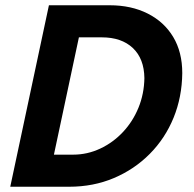

<svg xmlns="http://www.w3.org/2000/svg" viewBox="-20 -710 739 730"><path d="M19 0 166 -690H397Q479 -690 541.5 -658.5Q604 -627 638.5 -569.5Q673 -512 673 -432Q672 -341 640 -262.5Q608 -184 549.5 -125Q491 -66 413 -33Q335 0 243 0ZM185 -122H258Q312 -122 361 -145Q410 -168 447.5 -208Q485 -248 506.5 -300.5Q528 -353 529 -413Q528 -487 485 -527.5Q442 -568 367 -568H280Z"/></svg>

Font: Radio Canada SemiBold
Style: Italic
Weight: 600
Italic angle: -12°
Designer: Charles Daoud, Etienne Aubert Bonn, Alexandre Saumier Demers, Jacques Le Bailly
Foundry: Radio-Canada
Version: Version 2.104; ttfautohint (v1.8.4.7-5d5b);gftools[0.9.28.de